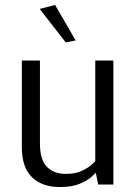

<svg xmlns="http://www.w3.org/2000/svg" viewBox="-20 -744 552 774"><path d="M245 -573 140 -708 202 -724 285 -581ZM221 10Q150 10 109 -29.5Q68 -69 68 -151V-500H141V-166Q141 -100 169 -71.5Q197 -43 245 -43Q285 -43 311.5 -56Q338 -69 351 -81.5Q364 -94 364 -94V-500H437V0H376L366 -48Q363 -44 347.5 -30Q332 -16 301 -3Q270 10 221 10Z"/></svg>

Font: Arsenal SC
Style: Regular
Weight: 400
Designer: Andrij Shevchenko
Foundry: Stairsfor
Version: Version 2.001; ttfautohint (v1.8.4.7-5d5b)